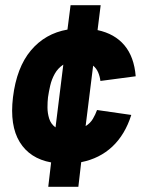

<svg xmlns="http://www.w3.org/2000/svg" viewBox="-20 -620 548 740"><path d="M252 -600H368L356 -504Q422 -490 459.5 -445.5Q497 -401 503 -326L367 -308Q365 -325 358.5 -340.5Q352 -356 339 -367L310 -134Q328 -145 338 -162Q348 -179 354 -196L486 -177Q462 -101 413 -55Q364 -9 293 5L282 100H166L177 6Q95 -9 56 -72.5Q17 -136 30 -245Q44 -360 99 -425.5Q154 -491 240 -506ZM165 -245Q163 -228 163 -206Q163 -184 169.5 -163Q176 -142 194 -129L224 -371Q203 -357 191 -335.5Q179 -314 173.5 -290Q168 -266 165 -245Z"/></svg>

Font: Haskoy ExtraBold
Style: Italic
Weight: 800
Designer: Ertekin Erdin
Foundry: Ertekin Erdin
Version: Version 2.000; ttfautohint (v1.8.4.7-5d5b)